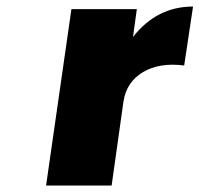

<svg xmlns="http://www.w3.org/2000/svg" viewBox="-20 -572 615 592"><path d="M122.1 0 200.2 -543.9H401.9L390.1 -458Q463.4 -551.8 575.2 -551.8L547.9 -370.1Q471.7 -379.9 420.9 -349.6Q370.1 -319.3 360.8 -259.8L324.2 0Z"/></svg>

Font: Trueno ExtraBold
Style: Italic
Weight: 800
Designer: Julieta Ulanovsky
Foundry: Julieta Ulanovsky
Version: Version 3.001b | FøM Fix